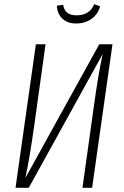

<svg xmlns="http://www.w3.org/2000/svg" viewBox="-20 -895 589 915"><path d="M419 0H373L426 -379Q447 -534 469 -637L117 0H54L151 -684H197L144 -303Q123 -151 101 -47L453 -684H516ZM251 -868 281 -872Q285 -846 301 -834Q317 -822 345 -822Q407 -822 429 -875L457 -865Q447 -827 416 -805Q385 -783 343 -783Q302 -783 277.5 -806Q253 -829 251 -868Z"/></svg>

Font: Fira Sans Extra Condensed ExtraLight
Style: Italic
Weight: 275
Width: 3
Italic angle: -8°
Designer: Carrois Corporate & Edenspiekermann AG
Foundry: Carrois Corporate GbR & Edenspiekermann AG
Version: Version 4.203